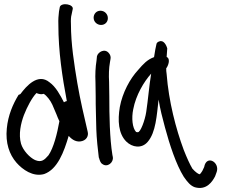

<svg xmlns="http://www.w3.org/2000/svg" viewBox="-20 -761 1089 931"><path d="M304 -271C299 -270 294 -268 290 -265C272 -300 251 -340 220 -362C164 -408 108 -344 79 -305C76 -303 72 -302 70 -301C43 -257 19 -202 13 -138C6 -68 25 -12 60 28C89 61 140 98 194 83C259 60 290 -24 313 -102C324 -90 342 -73 368 -75C399 -78 411 -102 405 -123C388 -196 369 -276 355 -358C340 -448 324 -547 324 -644C323 -664 324 -680 327 -690L332 -714C342 -741 277 -751 270 -727L266 -705C264 -688 262 -667 263 -642C263 -511 282 -388 304 -271ZM82 -64C69 -110 81 -163 96 -203C112 -244 135 -287 156 -309V-310C168 -305 180 -302 192 -306C207 -297 225 -273 234 -253L254 -206C258 -196 262 -185 268 -173C257 -112 240 -44 215 -8C195 15 181 28 150 15C124 3 92 -31 82 -64Z M470 -640C489 -640 503 -654 503 -673C503 -693 487 -709 467 -709C447 -709 434 -693 434 -675C434 -655 451 -640 470 -640ZM444 -294C444 -270 444 -244 445 -217L447 -134C448 -95 455 -27 459 2V3L460 4C463 15 467 29 476 34C500 53 532 27 527 0L525 -10C512 -90 510 -200 510 -294C510 -319 509 -341 509 -362V-363C507 -397 508 -431 513 -458L516 -476C518 -486 514 -496 509 -502C489 -529 455 -509 450 -488V-487L448 -467C443 -436 441 -401 443 -361C443 -340 444 -318 444 -294Z M788 -485C789 -498 790 -514 791 -526C787 -542 773 -569 752 -560C745 -558 741 -554 739 -549C736 -536 730 -508 727 -484C694 -472 675 -451 650 -422C610 -379 574 -312 561 -242C550 -177 554 -113 592 -75C621 -46 667 -39 696 -73C736 -119 740 -202 749 -278C756 -234 768 -187 780 -143C802 -61 834 37 871 96C889 122 904 140 925 147C982 163 1010 119 1023 94L1031 72C1046 25 981 -12 970 49L961 68C958 73 950 85 947 84L946 83H945C941 82 928 74 913 57C900 35 886 4 871 -34C833 -136 798 -270 788 -402C786 -413 786 -421 786 -430C793 -437 810 -475 788 -485ZM713 -404C703 -344 698 -277 689 -218C683 -178 661 -118 648 -120C647 -120 644 -120 640 -121C622 -140 617 -188 626 -231C639 -300 678 -365 713 -404Z"/></svg>

Font: Stray Cat
Style: ExBdCn
Weight: 800
Version: Version 1.0